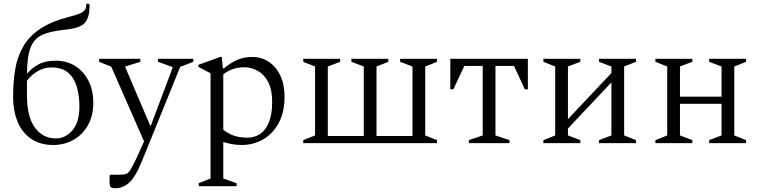

<svg xmlns="http://www.w3.org/2000/svg" viewBox="-20 -764 4055 1025"><path d="M441 -744H454L458 -740V-730Q458 -673 434.5 -644Q411 -615 339 -607Q286 -601 257 -594.5Q228 -588 212.5 -581Q197 -574 184 -566Q166 -553 151 -527Q136 -501 129 -451Q127 -434 125.5 -413.5Q124 -393 124 -370Q148 -400 185 -420Q222 -440 278 -440Q335 -440 380 -412.5Q425 -385 451.5 -334.5Q478 -284 478 -215Q478 -146 449.5 -95.5Q421 -45 372.5 -17.5Q324 10 264 10Q194 10 146 -23Q98 -56 74 -114Q50 -172 50 -247Q50 -326 61 -393Q72 -460 103.5 -515Q135 -570 194.5 -610Q254 -650 352 -675Q389 -684 408 -692.5Q427 -701 434 -712.5Q441 -724 441 -744ZM124 -255Q124 -140 166.5 -82.5Q209 -25 278 -25Q329 -25 366.5 -68Q404 -111 404 -197Q404 -248 391.5 -295.5Q379 -343 346.5 -373.5Q314 -404 254 -404Q215 -404 181 -384Q147 -364 124 -333Z M598 241Q576 241 570.5 234.5Q565 228 565 212V173L569 169H615Q640 169 653 164.5Q666 160 677 142Q688 124 708 82L749 -9L574 -408L509 -434V-450H729V-434L649 -409V-405L782 -93H785L901 -401V-406L824 -434V-450H1012V-434L942 -407L740 91Q726 124 717 143Q708 162 690 188Q671 214 647 227.5Q623 241 598 241Z M1041 230V214L1104 189V-373L1039 -407V-418L1156 -460H1164L1170 -399H1176Q1214 -431 1249.5 -445.5Q1285 -460 1326 -460Q1376 -460 1415 -434Q1454 -408 1476.5 -360.5Q1499 -313 1499 -247Q1499 -165 1468 -107.5Q1437 -50 1385 -20Q1333 10 1270 10Q1243 10 1218.5 5.5Q1194 1 1172 -6V189L1243 214V230ZM1282 -405Q1222 -405 1172 -367V-71Q1202 -48 1233 -38.5Q1264 -29 1301 -29Q1337 -29 1367 -48Q1397 -67 1415 -109.5Q1433 -152 1433 -221Q1433 -285 1412 -325.5Q1391 -366 1356.5 -385.5Q1322 -405 1282 -405Z M1662 -41V-409L1599 -434V-450H1796V-434L1730 -409V-38H1922V-409L1856 -434V-450H2053V-434L1990 -409V-38H2182V-409L2116 -434V-450H2313V-434L2250 -409V-41L2313 -16V0H1599V-16Z M2384 -287V-450H2798V-287H2782L2724 -412H2625V-41L2700 -16V0H2483V-16L2557 -41V-412H2459L2400 -287Z M2944 -409 2881 -434V-450H3078V-434L3012 -409V-128L3244 -374V-409L3178 -434V-450H3375V-434L3312 -409V-41L3375 -16V0H3178V-16L3244 -41V-324L3012 -78V-41L3078 -16V0H2881V-16L2944 -41Z M3542 -409 3479 -434V-450H3676V-434L3610 -409V-248H3832V-409L3766 -434V-450H3963V-434L3900 -409V-41L3963 -16V0H3766V-16L3832 -41V-210H3610V-41L3676 -16V0H3479V-16L3542 -41Z"/></svg>

Font: Spectral Light
Style: Regular
Weight: 300
Designer: Jean-Baptiste Levee
Foundry: Production Type
Version: Version 2.001